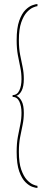

<svg xmlns="http://www.w3.org/2000/svg" viewBox="-20 -771 236 951"><path d="M165.5 160Q157.5 160 140.8 154.5Q124 149 106 131.2Q88 113.5 75.2 77.8Q62.5 42 62.5 -18.5Q62.5 -61.5 68.5 -93.8Q74.5 -126 80.5 -154.2Q86.5 -182.5 86.5 -212.5Q86.5 -245.5 75.8 -268.2Q65 -291 42.5 -291V-300Q65 -300 75.8 -322.8Q86.5 -345.5 86.5 -379Q86.5 -409.5 80.5 -437.5Q74.5 -465.5 68.5 -497.8Q62.5 -530 62.5 -572.5Q62.5 -632.5 75.2 -668.2Q88 -704 106 -721.8Q124 -739.5 140.8 -745.2Q157.5 -751 165.5 -751V-740.5Q159.5 -740.5 144.5 -734.2Q129.5 -728 113.2 -710.8Q97 -693.5 85.2 -660Q73.5 -626.5 73.5 -572Q73.5 -531 79.8 -499.2Q86 -467.5 92 -439.2Q98 -411 98 -380Q98 -342 87 -321.2Q76 -300.5 61 -296.5Q76 -291 87 -270.5Q98 -250 98 -212Q98 -181 92 -152.5Q86 -124 79.8 -92Q73.5 -60 73.5 -19Q73.5 35.5 85.2 69Q97 102.5 113.2 119.8Q129.5 137 144.5 143.2Q159.5 149.5 165.5 149.5Z"/></svg>

Font: Imbue 100pt
Style: Bold
Weight: 700
Designer: Tyler Finck
Foundry: Etcetera Type Company
Version: Version 1.102; ttfautohint (v1.8.3)